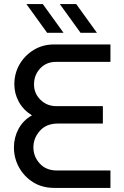

<svg xmlns="http://www.w3.org/2000/svg" viewBox="-20 -917 603 937"><path d="M245 0Q186 0 142 -27.5Q98 -55 73 -100Q48 -145 48 -198Q48 -246 70.5 -288Q93 -330 136 -354Q94 -380 72 -420Q50 -460 50 -505Q50 -559 75.5 -603Q101 -647 145 -673.5Q189 -700 242 -700H519V-615H253Q206 -615 176 -583Q146 -551 146 -505Q146 -461 177.5 -430Q209 -399 255 -399H482V-314H262Q206 -314 174.5 -278.5Q143 -243 143 -198Q143 -153 174 -119Q205 -85 258 -85H519V0ZM373 -757 272 -897H352L453 -757ZM210 -757 109 -897H189L290 -757Z"/></svg>

Font: MuseoModerno
Style: Regular
Weight: 400
Designer: Pablo Cosgaya, Héctor Gatti, Marcela Romero, and the Authors of The MuseoModerno Project.
Foundry: Omnibus-Type Team
Version: Version 1.001